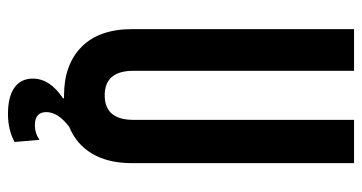

<svg xmlns="http://www.w3.org/2000/svg" viewBox="-228 -512 887 470"><g transform="rotate(90 215.0 -276.5)"><path d="M378.9 -700.2V-157.2Q378.9 -98.6 356 -59.6Q333 -20.5 290 -2.9Q253.9 24.4 253.9 53.2Q253.9 81.1 286.1 81.1Q305.7 81.1 321.8 69.8L327.1 130.9Q296.9 147 258.8 147Q216.3 147 194.1 131.3Q171.9 115.7 171.9 85.9Q171.9 44.4 220.2 12.2V9.8H213.9Q137.7 9.8 94.2 -33.2Q50.8 -76.2 50.8 -157.2V-700.2H152.8V-160.2Q152.8 -89.8 212.9 -89.8Q272.9 -89.8 272.9 -160.2V-700.2Z"/></g></svg>

Font: BaseOne
Style: Regular
Weight: 400
Designer: Domenico Catapano
Foundry: Design by Basse
Version: Version 1.000;PS 001.001;hotconv 1.0.56